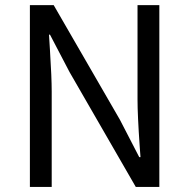

<svg xmlns="http://www.w3.org/2000/svg" viewBox="-20 -736 745 756"><path d="M97.7 0V-715.8H191.4L452.1 -264.6L528.3 -117.2H533.2Q532.2 -129.9 530.3 -156.2Q521.5 -283.2 521.5 -343.8V-715.8H607.4V-357.4V0H514.6L253.9 -452.1L176.8 -599.6H172.9Q173.8 -579.1 176.8 -537.1Q183.6 -429.7 183.6 -376V0Z"/></svg>

Font: Bpmf GenSeki Gothic R
Style: R
Weight: 400
Foundry: But Ko
Version: Version 1.320